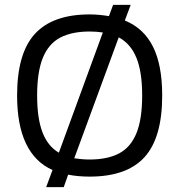

<svg xmlns="http://www.w3.org/2000/svg" viewBox="-20 -713 734 786"><path d="M169 53 195 -17Q50 -82 50 -322Q50 -495 123 -574.5Q196 -654 347 -654Q368 -654 388 -652Q408 -650 426 -647L443 -693H515L491 -629Q568 -598 606 -522.5Q644 -447 644 -322Q644 -149 571.5 -69.5Q499 10 347 10Q323 10 301 8Q279 6 259 2L241 53ZM221 -88 401 -580Q388 -582 374.5 -583Q361 -584 347 -584Q274 -584 226.5 -559Q179 -534 155.5 -476.5Q132 -419 132 -322Q132 -228 154 -171Q176 -114 221 -88ZM347 -60Q420 -60 467.5 -85Q515 -110 538.5 -167.5Q562 -225 562 -322Q562 -420 538 -477.5Q514 -535 466 -560L284 -65Q298 -63 314 -61.5Q330 -60 347 -60Z"/></svg>

Font: Kanit Light
Style: Regular
Weight: 300
Designer: Katatrad Team
Foundry: CadsonDemak
Version: Version 2.000; ttfautohint (v1.8.3)